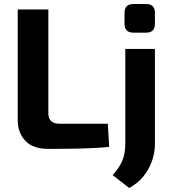

<svg xmlns="http://www.w3.org/2000/svg" viewBox="-20 -737 852 953"><path d="M220 -690V-174Q220 -149 234 -136Q248 -123 274 -123H515L522 -8Q451 -1 373.5 0.5Q296 2 220 2Q144 2 106 -38Q68 -78 68 -141V-690ZM749 -494V-23Q749 22 733.5 64.5Q718 107 689.5 141Q661 175 621 196L539 132Q574 94 588 58Q602 22 602 -23V-494ZM706 -717Q749 -717 749 -673V-619Q749 -575 706 -575H642Q598 -575 598 -619V-673Q598 -717 642 -717Z"/></svg>

Font: Exo 2
Style: Bold
Weight: 700
Designer: Natanael Gama
Foundry: Natanael Gama
Version: Version 2.010